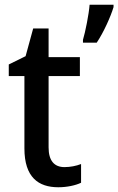

<svg xmlns="http://www.w3.org/2000/svg" viewBox="-20 -780 499 810"><path d="M459 -750V-760H358C355 -720 340 -645 330 -612V-600H388C417 -643 447 -710 459 -750ZM252 -75C209 -75 185 -102 185 -158V-459H317V-539H185V-660H120L88 -543L17 -508V-459H83V-154C83 -32 142 10 226 10C263 10 299 2 322 -9V-88C302 -80 276 -75 252 -75Z"/></svg>

Font: Noto Sans Arabic SemCond Med
Style: Regular
Weight: 500
Width: 4
Designer: Monotype Design Team, Nadine Chahine, Nizar Qandah and Khaled Hosny
Foundry: Monotype Imaging Inc.
Version: Version 2.012